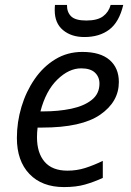

<svg xmlns="http://www.w3.org/2000/svg" viewBox="-20 -758 538 788"><path d="M242.7 9.8Q152.3 9.8 100.8 -43.9Q49.3 -97.7 49.3 -191.9Q49.3 -256.8 68.1 -319.6Q86.9 -382.3 122.1 -433.3Q157.2 -484.4 206.8 -514.6Q256.3 -544.9 317.9 -544.9Q391.6 -544.9 429.7 -512Q467.8 -479 467.8 -421.4Q467.8 -340.3 391.4 -287.4Q314.9 -234.4 152.8 -234.4H134.3Q131.8 -214.8 131.8 -194.8Q131.8 -130.4 163.1 -94Q194.3 -57.6 256.8 -57.6Q295.4 -57.6 329.8 -68.6Q364.3 -79.6 401.9 -97.7V-27.8Q365.7 -11.2 329.1 -0.7Q292.5 9.8 242.7 9.8ZM146 -300.8H157.7Q220.2 -300.8 272.5 -311.8Q324.7 -322.8 356.4 -347.9Q388.2 -373 388.2 -415Q388.2 -442.4 369.6 -460Q351.1 -477.5 313 -477.5Q262.7 -477.5 215.3 -431.4Q168 -385.3 146 -300.8ZM326.2 -606Q272.9 -606 238.8 -634.3Q204.6 -662.6 204.6 -715.8Q204.6 -721.2 204.8 -726.6Q205.1 -731.9 205.6 -737.8H254.9Q254.4 -708 272 -690.9Q289.6 -673.8 334 -673.8Q379.9 -673.8 403.1 -691.2Q426.3 -708.5 434.1 -737.8H485.8Q469.2 -667.5 428.7 -636.7Q388.2 -606 326.2 -606Z"/></svg>

Font: Open Sans
Style: Italic
Weight: 400
Italic angle: -12°
Designer: Monotype Design Team
Foundry: Monotype Imaging Inc.
Version: Version 3.000; ttfautohint (v1.8.4)